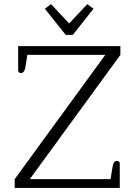

<svg xmlns="http://www.w3.org/2000/svg" viewBox="-20 -921 665 941"><path d="M200 -878 230 -901 319 -806 408 -901 438 -878 337 -750H302ZM52 -43 496 -652H114L105 -595Q100 -563 83 -563Q69 -563 69 -576V-695H570V-652L126 -43H522L531 -100Q534 -118 539 -125Q544 -132 553 -132Q567 -132 567 -119V0H52Z"/></svg>

Font: Maitree Light
Style: Regular
Weight: 300
Designer: CadsonDemak Team
Foundry: CadsonDemak
Version: Version 1.001